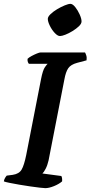

<svg xmlns="http://www.w3.org/2000/svg" viewBox="-30 -976 470 996"><path d="M205 0Q198 0 176.5 -2.5Q155 -5 127 -9Q99 -13 70 -18Q41 -23 19 -27.5Q-3 -32 -10 -35Q-9 -44 -4 -52.5Q1 -61 5 -65L36 -69Q69 -74 82 -96Q95 -118 106 -172L183 -566Q192 -612 203 -627.5Q214 -643 217 -645H120Q117 -648 114.5 -654.5Q112 -661 113 -671Q120 -678 134 -685.5Q148 -693 161.5 -698.5Q175 -704 181 -704H411Q414 -699 417.5 -688.5Q421 -678 419 -663L370 -650Q337 -641 324 -622Q311 -603 304 -564L222 -144Q216 -118 206.5 -100Q197 -82 190 -76L288 -63Q291 -59 292 -50Q293 -41 292 -35Q276 -21 250 -10.5Q224 0 205 0ZM281 -789Q269 -789 254 -805Q239 -821 228.5 -842.5Q218 -864 218 -878Q218 -889 232 -902.5Q246 -916 266 -928Q286 -940 305.5 -948Q325 -956 335 -956Q347 -956 360.5 -939Q374 -922 383.5 -900.5Q393 -879 393 -865Q393 -853 379.5 -840Q366 -827 346.5 -815Q327 -803 309 -796Q291 -789 281 -789Z"/></svg>

Font: Texturina
Style: Bold Italic
Weight: 700
Italic angle: -11°
Designer: Guillermo Torres Carreño
Foundry: Omnibus-Type
Version: Version 1.002; ttfautohint (v1.8.3)